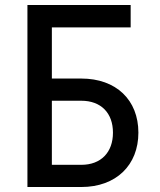

<svg xmlns="http://www.w3.org/2000/svg" viewBox="-20 -750 640 770"><path d="M90 0H306C446 0 535 -88 535 -218C535 -349 446 -435 306 -435H188V-640H504V-730H90ZM188 -89V-346H306C385 -346 433 -297 433 -218C433 -139 385 -89 306 -89Z"/></svg>

Font: JetBrains Mono Medium
Style: Regular
Weight: 436
Monospace: yes
Designer: Philipp Nurullin, Konstantin Bulenkov
Foundry: JetBrains
Version: Version 2.305